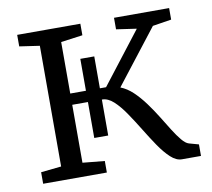

<svg xmlns="http://www.w3.org/2000/svg" viewBox="-66 -630 777 705"><g transform="rotate(-10 322.0 -277.5)"><path d="M40 0V-43L116 -51V-501L41 -512V-555H276.5V-512L195.5 -501V-309H329L477.5 -501L402 -512V-555H607.5V-512L537.5 -501L380.5 -299Q405 -289.5 426.8 -268.8Q448.5 -248 468 -221.5Q487.5 -195 504.8 -167Q522 -139 537.5 -114.2Q553 -89.5 566.8 -73Q580.5 -56.5 592.5 -53L628.5 -43V0H557.5Q536.5 0 515.8 -19.2Q495 -38.5 474.2 -69Q453.5 -99.5 432.8 -133.5Q412 -167.5 391.2 -198Q370.5 -228.5 349.5 -247.8Q328.5 -267 307 -267H195.5V-51L277.5 -43V0ZM254 -133V-428H306V-133Z"/></g></svg>

Font: Merriweather 7pt Light
Style: Regular
Weight: 300
Designer: Eben Sorkin
Foundry: Eben Sorkin
Version: Version 2.200;gftools[0.9.31]